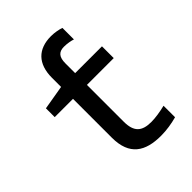

<svg xmlns="http://www.w3.org/2000/svg" viewBox="-220 -879 1003 1003"><g transform="rotate(-45 281.5 -377.5)"><path d="M375 10C417 10 458 3 495 -7V-92C458 -83 421 -77 390 -77C321 -77 289 -105 289 -180V-452H487V-539H289V-611C289 -657 306 -678 345 -678C369 -678 395 -673 409 -668V-753C393 -759 364 -765 336 -765C241 -765 186 -711 186 -607V-540L51 -517V-452H186V-165C186 -34 260 10 375 10Z"/></g></svg>

Font: Noto Sans Mono SemiCondensed Medium
Style: Regular
Weight: 500
Width: 4
Designer: Monotype Design Team
Foundry: Monotype Imaging Inc.
Version: Version 2.014